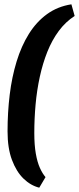

<svg xmlns="http://www.w3.org/2000/svg" viewBox="-20 -719 366 890"><path d="M162 151Q122 141 89 109Q56 77 35.5 22.5Q15 -32 15 -110Q15 -198 25 -280Q35 -362 57 -434Q79 -506 114 -562Q149 -618 198 -653.5Q247 -689 311 -699L326 -645Q284 -618 252.5 -575.5Q221 -533 199.5 -479Q178 -425 164.5 -363Q151 -301 145 -235Q139 -169 139 -102Q139 -47 146 -7Q153 33 165 59.5Q177 86 191 102Z"/></svg>

Font: Faustina Light ExtraBold
Style: Italic
Weight: 800
Italic angle: -8°
Version: Version 1.200